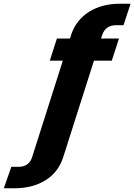

<svg xmlns="http://www.w3.org/2000/svg" viewBox="-210 -805 722 1033"><path d="M-189.5 208 -149 92.5H-110.5Q-54.5 92.5 -37.5 41.5L128 -478.5H58L96 -597.5H166.5L173.5 -620Q200.5 -698.5 269.5 -741.8Q338.5 -785 437.5 -785H492.5L454.5 -669.5H415.5Q358.5 -669.5 340.5 -618.5L333.5 -597.5H430L391.5 -478.5H295.5L129.5 42.5Q103.5 122 34.5 165Q-34.5 208 -133 208Z"/></svg>

Font: Anybody Condensed ExtraBold
Style: Italic
Weight: 800
Width: 3
Italic angle: -10°
Designer: Tyler Finck
Foundry: Etcetera Type Company
Version: Version 1.010; ttfautohint (v1.8.3) -l 8 -r 50 -G 200 -x 14 